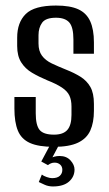

<svg xmlns="http://www.w3.org/2000/svg" viewBox="-20 -523 393 693"><path d="M175 7Q119 7 88 -7Q57 -21 44.5 -51.5Q32 -82 32 -131V-173H109V-114Q109 -71 123 -54Q137 -37 175 -37Q208 -37 223 -54Q238 -71 238 -108V-139Q238 -162 230.5 -178Q223 -194 203.5 -207Q184 -220 151 -233Q120 -246 95.5 -260.5Q71 -275 56.5 -298Q42 -321 42 -357V-387Q42 -442 73 -472.5Q104 -503 182 -503Q233 -503 262.5 -489.5Q292 -476 305.5 -446.5Q319 -417 319 -370V-329H245V-380Q245 -425 230 -442Q215 -459 182 -459Q145 -459 132 -441Q119 -423 119 -396V-366Q119 -339 131.5 -322Q144 -305 167 -294Q190 -283 220 -271Q248 -260 270.5 -246Q293 -232 306 -209.5Q319 -187 319 -148V-123Q319 -81 306 -52Q293 -23 261.5 -8Q230 7 175 7ZM171 150Q155 150 141.5 144Q128 138 120 134L131 107Q137 112 148.5 116Q160 120 168 120Q187 120 196 111.5Q205 103 205 90Q205 78 197 71Q189 64 177 64Q170 64 164 66.5Q158 69 153 73L129 60L161 0H193L166 51L160 49Q167 45 176 42.5Q185 40 195 40Q220 40 234.5 56Q249 72 249 89Q249 115 229 132.5Q209 150 171 150Z"/></svg>

Font: Alumni Sans Medium
Style: Regular
Weight: 500
Designer: Robert E. Leuschke
Foundry: Robert E. Leuschke
Version: Version 1.018